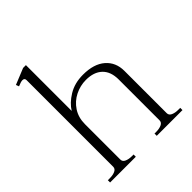

<svg xmlns="http://www.w3.org/2000/svg" viewBox="-198 -841 966 966"><g transform="rotate(-45 284.5 -358.5)"><path d="M542 -16V0H359V-16H371Q393 -16 408.5 -23Q424 -30 424 -45V-336Q424 -392 393 -421.5Q362 -451 306 -451Q265 -451 228 -432.5Q191 -414 168 -379Q145 -344 145 -297V-45Q145 -30 160.5 -23Q176 -16 198 -16H210V0H27V-16H41Q63 -16 78.5 -23Q94 -30 94 -45V-661Q94 -676 79 -676Q68 -676 45 -666L39 -682L125 -717H145V-391Q166 -426 210 -453Q254 -480 314 -480Q391 -480 433 -443.5Q475 -407 475 -346V-45Q475 -30 490.5 -23Q506 -16 528 -16Z"/></g></svg>

Font: Taviraj ExtraLight
Style: Regular
Weight: 275
Designer: Katatrad Team
Foundry: CadsonDemak
Version: Version 1.001